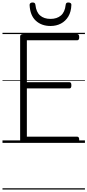

<svg xmlns="http://www.w3.org/2000/svg" viewBox="-20 -1149 703 1544"><path d="M169 0Q155 0 148.5 -5.5Q142 -11 142 -23V-856Q142 -866 149 -870.5Q156 -875 170 -875H600Q608 -875 612.5 -869.5Q617 -864 617 -850Q617 -836 612.5 -830.5Q608 -825 600 -825H196V-488H538Q546 -488 550 -482.5Q554 -477 554 -463Q554 -449 550 -443.5Q546 -438 538 -438H196V-50H600Q608 -50 612.5 -44.5Q617 -39 617 -25Q617 -11 612.5 -5.5Q608 0 600 0ZM386 -940Q314 -940 268 -982.5Q222 -1025 218 -1109Q218 -1118 224 -1123.5Q230 -1129 242 -1129Q254 -1129 259 -1124Q264 -1119 265 -1109Q271 -1052 302.5 -1024.5Q334 -997 386 -997Q438 -997 470 -1024.5Q502 -1052 508 -1109Q509 -1119 513.5 -1124Q518 -1129 529 -1129Q542 -1129 548.5 -1123.5Q555 -1118 554 -1109Q552 -1054 529.5 -1016.5Q507 -979 470 -959.5Q433 -940 386 -940ZM0 365H663V375H0ZM0 -20H663V0H0ZM0 -505H663V-500H0ZM0 -885H663V-875H0Z"/></svg>

Font: Playwrite GB J Guides
Style: Regular
Weight: 400
Designer: Veronika Burian, José Scaglione
Foundry: TypeTogether
Version: Version 1.003